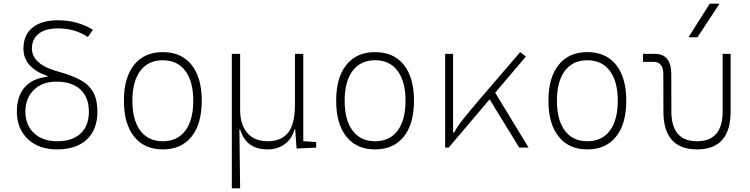

<svg xmlns="http://www.w3.org/2000/svg" viewBox="-20 -815 4142 1060"><path d="M294.4 9.8Q227.5 9.8 177.7 -16.1Q127.9 -42 100.6 -88.9Q73.2 -135.7 73.2 -198.2Q73.2 -285.6 117.2 -334.2Q161.1 -382.8 242.2 -391.1V-395.5Q109.4 -440.9 109.4 -547.4Q109.4 -621.6 159.2 -662.4Q209 -703.1 299.8 -703.1Q406.2 -703.1 493.2 -650.9L464.8 -610.4Q395 -658.2 299.8 -658.2Q231.4 -658.2 193.8 -629.2Q156.2 -600.1 156.2 -547.4Q156.2 -459.5 300.8 -419.9Q369.1 -401.4 417.7 -376.7Q466.3 -352.1 491.9 -310.5Q517.6 -269 517.6 -198.2Q517.6 -99.1 459.2 -44.7Q400.9 9.8 294.4 9.8ZM295.4 -35.2Q378.9 -35.2 424.8 -77.9Q470.7 -120.6 470.7 -198.2Q470.7 -277.3 423.8 -320.8Q377 -364.3 291 -364.3Q213.9 -364.3 167 -318.8Q120.1 -273.4 120.1 -198.2Q120.1 -124.5 168 -79.8Q215.8 -35.2 295.4 -35.2Z M878.9 9.8Q777.3 9.8 720.7 -60.5Q664.1 -130.9 664.1 -258.8Q664.1 -387.2 720.7 -457.3Q777.3 -527.3 878.9 -527.3Q981 -527.3 1037.4 -457.3Q1093.8 -387.2 1093.8 -258.8Q1093.8 -130.9 1037.4 -60.5Q981 9.8 878.9 9.8ZM878.9 -35.2Q959 -35.2 1002.9 -93.5Q1046.9 -151.9 1046.9 -258.8Q1046.9 -365.7 1002.9 -424.1Q959 -482.4 878.9 -482.4Q798.8 -482.4 754.9 -424.1Q710.9 -365.7 710.9 -258.8Q710.9 -151.9 754.9 -93.5Q798.8 -35.2 878.9 -35.2Z M1259.8 224.6V-517.6H1305.7V-210Q1305.7 -126 1345.7 -80.6Q1385.7 -35.2 1458 -35.2Q1532.2 -35.2 1570.3 -82Q1608.4 -128.9 1608.4 -239.3V-517.6H1654.3V-35.6L1725.6 -30.8V0L1617.2 4.9L1609.9 -99.6H1605.5Q1591.8 -48.3 1552 -19.3Q1512.2 9.8 1458 9.8Q1338.4 9.8 1306.2 -99.6H1301.8L1305.7 224.6Z M2050.8 9.8Q1949.2 9.8 1892.6 -60.5Q1835.9 -130.9 1835.9 -258.8Q1835.9 -387.2 1892.6 -457.3Q1949.2 -527.3 2050.8 -527.3Q2152.8 -527.3 2209.2 -457.3Q2265.6 -387.2 2265.6 -258.8Q2265.6 -130.9 2209.2 -60.5Q2152.8 9.8 2050.8 9.8ZM2050.8 -35.2Q2130.9 -35.2 2174.8 -93.5Q2218.8 -151.9 2218.8 -258.8Q2218.8 -365.7 2174.8 -424.1Q2130.9 -482.4 2050.8 -482.4Q1970.7 -482.4 1926.8 -424.1Q1882.8 -365.7 1882.8 -258.8Q1882.8 -151.9 1926.8 -93.5Q1970.7 -35.2 2050.8 -35.2Z M2437.5 0V-517.6H2481.4V-83.5H2487.3Q2508.8 -122.6 2543 -164.8Q2577.1 -207 2626 -264.2L2851.6 -527.3L2883.3 -502.9L2713.9 -303.2L2898.4 0H2846.7L2683.1 -266.6L2457 0Z M3222.7 9.8Q3121.1 9.8 3064.5 -60.5Q3007.8 -130.9 3007.8 -258.8Q3007.8 -387.2 3064.5 -457.3Q3121.1 -527.3 3222.7 -527.3Q3324.7 -527.3 3381.1 -457.3Q3437.5 -387.2 3437.5 -258.8Q3437.5 -130.9 3381.1 -60.5Q3324.7 9.8 3222.7 9.8ZM3222.7 -35.2Q3302.7 -35.2 3346.7 -93.5Q3390.6 -151.9 3390.6 -258.8Q3390.6 -365.7 3346.7 -424.1Q3302.7 -482.4 3222.7 -482.4Q3142.6 -482.4 3098.6 -424.1Q3054.7 -365.7 3054.7 -258.8Q3054.7 -151.9 3098.6 -93.5Q3142.6 -35.2 3222.7 -35.2Z M3828.1 9.8Q3642.6 9.8 3642.6 -200.2L3642.1 -405.3Q3642.1 -473.6 3587.4 -473.6H3529.8V-517.6H3595.2Q3686 -517.6 3686 -405.3L3686.5 -200.2Q3686.5 -35.2 3828.1 -35.2Q3969.7 -35.2 3969.7 -200.2V-517.6H4013.7V-200.2Q4013.7 9.8 3828.1 9.8ZM3781.2 -609.4 3898.4 -794.9H3952.6L3830.6 -609.4Z"/></svg>

Font: Caskaydia Cove ExtraLight
Style: Regular
Weight: 200
Monospace: yes
Designer: Aaron Bell
Foundry: Saja Typeworks
Version: Version 4.300; ttfautohint (v1.8.3)